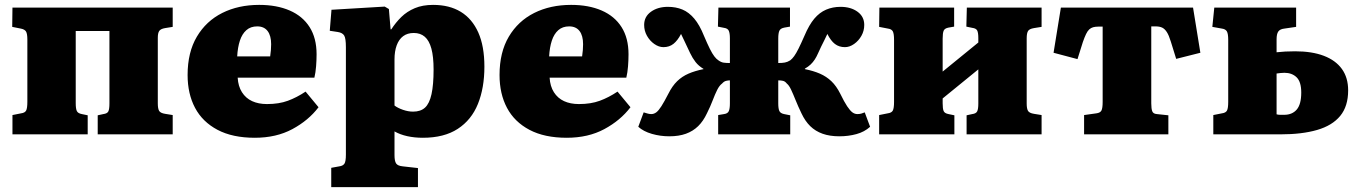

<svg xmlns="http://www.w3.org/2000/svg" viewBox="-20 -550 5576 786"><path d="M31 0V-79L66 -86Q82 -88 87 -97.5Q92 -107 92 -134V-388Q92 -412 86.5 -421Q81 -430 65 -433L30 -440L31 -519H687V-440L656 -435Q638 -432 632 -423.5Q626 -415 626 -395V-127Q626 -105 631.5 -96Q637 -87 656 -84L687 -79V0H380V-78L403 -83Q419 -85 423.5 -94Q428 -103 428 -127V-423H290V-128Q290 -105 294.5 -95.5Q299 -86 315 -83L339 -78V0Z M1023 14Q932 14 870.5 -18.5Q809 -51 778.5 -108.5Q748 -166 748 -243Q748 -336 786 -400Q824 -464 890 -497Q956 -530 1041 -530Q1113 -530 1166 -507Q1219 -484 1247.5 -439Q1276 -394 1276 -328Q1276 -304 1274 -278.5Q1272 -253 1267 -232H953Q955 -197 970.5 -172.5Q986 -148 1012 -136Q1038 -124 1073 -124Q1122 -124 1158.5 -137.5Q1195 -151 1231 -175L1284 -111Q1243 -57 1177 -21.5Q1111 14 1023 14ZM951 -319H1086Q1088 -333 1089 -345Q1090 -357 1090 -369Q1090 -404 1075.5 -423Q1061 -442 1033 -442Q1006 -442 988.5 -426.5Q971 -411 962 -383.5Q953 -356 951 -319Z M1336 216V137L1369 131Q1384 129 1390 120Q1396 111 1396 83V-357Q1396 -393 1389 -404.5Q1382 -416 1363 -419L1330 -424L1337 -510L1555 -523L1572 -513L1579 -430H1582Q1600 -458 1623 -480.5Q1646 -503 1678 -516.5Q1710 -530 1753 -530Q1820 -530 1866.5 -501.5Q1913 -473 1938 -417Q1963 -361 1963 -277Q1963 -190 1936.5 -124.5Q1910 -59 1854 -22.5Q1798 14 1711 14Q1677 14 1647.5 7.5Q1618 1 1595 -12V85Q1595 109 1601.5 119Q1608 129 1629 131L1691 138V216ZM1671 -93Q1702 -93 1720 -109.5Q1738 -126 1746.5 -164.5Q1755 -203 1755 -265Q1755 -318 1746 -351Q1737 -384 1719 -399.5Q1701 -415 1674 -415Q1648 -415 1630.5 -402Q1613 -389 1604 -364.5Q1595 -340 1595 -307V-118Q1608 -108 1629.5 -100.5Q1651 -93 1671 -93Z M2300 14Q2209 14 2147.5 -18.5Q2086 -51 2055.5 -108.5Q2025 -166 2025 -243Q2025 -336 2063 -400Q2101 -464 2167 -497Q2233 -530 2318 -530Q2390 -530 2443 -507Q2496 -484 2524.5 -439Q2553 -394 2553 -328Q2553 -304 2551 -278.5Q2549 -253 2544 -232H2230Q2232 -197 2247.5 -172.5Q2263 -148 2289 -136Q2315 -124 2350 -124Q2399 -124 2435.5 -137.5Q2472 -151 2508 -175L2561 -111Q2520 -57 2454 -21.5Q2388 14 2300 14ZM2228 -319H2363Q2365 -333 2366 -345Q2367 -357 2367 -369Q2367 -404 2352.5 -423Q2338 -442 2310 -442Q2283 -442 2265.5 -426.5Q2248 -411 2239 -383.5Q2230 -356 2228 -319Z M2720 8Q2683 8 2648.5 -2Q2614 -12 2593 -31L2615 -90Q2622 -88 2630 -85.5Q2638 -83 2646 -83Q2657 -83 2666.5 -90Q2676 -97 2687.5 -115Q2699 -133 2716 -166Q2732 -198 2752 -217.5Q2772 -237 2798.5 -248.5Q2825 -260 2860 -267V-268Q2840 -280 2827.5 -296Q2815 -312 2805 -333Q2799 -346 2792.5 -359.5Q2786 -373 2780 -386Q2774 -399 2768 -411Q2754 -384 2737 -370.5Q2720 -357 2696 -357Q2677 -357 2658.5 -370Q2640 -383 2628.5 -403.5Q2617 -424 2617 -448Q2617 -482 2645 -502Q2673 -522 2714 -522Q2747 -522 2773.5 -511Q2800 -500 2822 -474Q2844 -448 2862 -403Q2876 -370 2886 -350Q2896 -330 2904.5 -319Q2913 -308 2921 -303Q2932 -295 2942.5 -293.5Q2953 -292 2968 -292V-393Q2968 -414 2963.5 -424Q2959 -434 2944 -436L2919 -441L2921 -519H3214V-441L3191 -437Q3175 -434 3170.5 -424Q3166 -414 3166 -392V-292Q3182 -292 3193 -294Q3204 -296 3215 -303Q3223 -309 3231 -320Q3239 -331 3249 -351Q3259 -371 3273 -403Q3292 -448 3313.5 -473.5Q3335 -499 3362 -510.5Q3389 -522 3421 -522Q3463 -522 3490.5 -502Q3518 -482 3518 -448Q3518 -424 3506.5 -403.5Q3495 -383 3476.5 -370Q3458 -357 3439 -357Q3415 -357 3398 -370Q3381 -383 3367 -411Q3361 -398 3354.5 -385Q3348 -372 3341.5 -359Q3335 -346 3329 -332Q3323 -318 3315.5 -306.5Q3308 -295 3298.5 -286Q3289 -277 3275 -269V-267Q3310 -260 3336.5 -248.5Q3363 -237 3383.5 -217.5Q3404 -198 3420 -166Q3436 -133 3448 -115Q3460 -97 3469.5 -90Q3479 -83 3490 -83Q3499 -83 3506 -85Q3513 -87 3520 -90L3542 -31Q3519 -10 3486 -1Q3453 8 3416 8Q3377 8 3347.5 -2.5Q3318 -13 3297 -33.5Q3276 -54 3261 -86Q3247 -115 3237 -140Q3227 -165 3218.5 -183Q3210 -201 3201 -208Q3194 -217 3185.5 -219Q3177 -221 3166 -221V-127Q3166 -105 3170.5 -95.5Q3175 -86 3190 -83L3215 -78V0H2920V-79L2944 -83Q2959 -85 2963.5 -95Q2968 -105 2968 -127V-221Q2961 -221 2952.5 -219Q2944 -217 2936 -208Q2925 -200 2916 -182Q2907 -164 2897.5 -139Q2888 -114 2874 -86Q2859 -54 2838 -33.5Q2817 -13 2788 -2.5Q2759 8 2720 8Z M3579 0V-79L3614 -86Q3630 -88 3635 -97.5Q3640 -107 3640 -133V-387Q3640 -412 3635 -421.5Q3630 -431 3615 -433L3579 -440L3580 -519H3886V-441L3863 -437Q3847 -434 3843 -424Q3839 -414 3839 -392V-257L3985 -376V-394Q3985 -416 3980.5 -425Q3976 -434 3960 -436L3936 -441L3938 -519H4244V-440L4213 -435Q4194 -432 4188.5 -423Q4183 -414 4183 -393V-126Q4183 -105 4188.5 -96Q4194 -87 4213 -84L4244 -79V0H3937V-78L3960 -83Q3976 -85 3980.5 -94.5Q3985 -104 3985 -126V-266L3839 -147V-127Q3839 -105 3843 -95.5Q3847 -86 3863 -83L3887 -78V0Z M4418 0V-79L4468 -86Q4484 -88 4489 -97.5Q4494 -107 4494 -133V-441H4476Q4464 -441 4455 -438.5Q4446 -436 4439 -429.5Q4432 -423 4426 -410.5Q4420 -398 4413 -378L4391 -308L4293 -334L4323 -519H4864L4894 -334L4795 -309L4773 -380Q4765 -406 4756.5 -419Q4748 -432 4737.5 -437Q4727 -442 4710 -442H4693V-127Q4693 -105 4697 -94.5Q4701 -84 4716 -83L4763 -78V0Z M4947 0V-79L4982 -86Q4998 -88 5003 -97.5Q5008 -107 5008 -133V-387Q5008 -412 5002.5 -421.5Q4997 -431 4982 -433L4943 -440L4951 -519H5286V-440L5238 -433Q5220 -431 5213 -421Q5206 -411 5206 -389V-336Q5224 -338 5241.5 -339Q5259 -340 5282 -340Q5351 -340 5399.5 -321.5Q5448 -303 5473.5 -267.5Q5499 -232 5499 -180Q5499 -115 5466.5 -75.5Q5434 -36 5372 -18Q5310 0 5222 0ZM5237 -80Q5270 -80 5288.5 -101.5Q5307 -123 5307 -171Q5307 -215 5288 -233.5Q5269 -252 5238 -252Q5229 -252 5221.5 -251Q5214 -250 5206 -249V-82Q5213 -80 5220.5 -80Q5228 -80 5237 -80Z"/></svg>

Font: Literata 18pt ExtraBold
Style: Regular
Weight: 800
Designer: Latin by Veronika Burian and Jose Scaglione. Greek by Irene Vlachou. Cyrillic by Vera Evstafieva.
Foundry: TypeTogether
Version: Version 3.103;gftools[0.9.29]